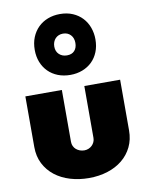

<svg xmlns="http://www.w3.org/2000/svg" viewBox="-99 -990 826 1068"><g transform="rotate(-10 314.0 -455.5)"><path d="M312 -808.6Q298.8 -808.6 287.8 -804Q276.9 -799.3 269 -791Q261.2 -782.7 256.8 -771.2Q252.4 -759.8 252.4 -746.1Q252.4 -718.3 269.8 -701.9Q287.1 -685.5 314 -685.5Q341.8 -685.5 356.7 -701.9Q371.6 -718.3 371.6 -746.1Q371.6 -773.9 355.2 -791.3Q338.9 -808.6 312 -808.6ZM142.1 -746.1Q142.1 -785.6 155 -817.4Q168 -849.1 190.9 -871.8Q213.9 -894.5 245.4 -906.7Q276.9 -918.9 314 -918.9Q354.5 -918.9 386.2 -905.3Q418 -891.6 439.9 -868.2Q461.9 -844.7 473.4 -813.2Q484.9 -781.7 484.9 -746.1Q484.9 -707 472.2 -675.5Q459.5 -644 436.8 -621.8Q414.1 -599.6 382.6 -587.4Q351.1 -575.2 314 -575.2Q275.9 -575.2 244.1 -587.6Q212.4 -600.1 189.7 -622.8Q167 -645.5 154.5 -677Q142.1 -708.5 142.1 -746.1ZM252 -208Q252 -194.8 257.1 -183.8Q262.2 -172.9 271.2 -165Q280.3 -157.2 292.2 -152.8Q304.2 -148.4 317.4 -148.4Q330.1 -148.4 341.3 -153.1Q352.5 -157.7 360.8 -165.8Q369.1 -173.8 374 -184.6Q378.9 -195.3 378.9 -208V-501H581.1V-214.8Q581.1 -163.1 561 -121.8Q541 -80.6 505.6 -51.8Q470.2 -22.9 421.9 -7.6Q373.5 7.8 316.4 7.8Q260.3 7.8 210.9 -7.1Q161.6 -22 125 -50.5Q88.4 -79.1 67.1 -120.6Q45.9 -162.1 45.9 -214.8V-501H252Z"/></g></svg>

Font: Paytone One
Style: Regular
Weight: 400
Designer: vernon adams
Foundry: vernon adams
Version: 1.000